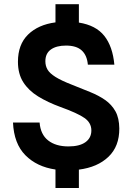

<svg xmlns="http://www.w3.org/2000/svg" viewBox="-20 -830 637 931"><path d="M249 81.5V-8Q159 -21 103.2 -77.2Q47.5 -133.5 43 -236H172Q176.5 -178 213.5 -149Q250.5 -120 312 -120Q365.5 -120 394.2 -140.5Q423 -161 423 -197.5Q423 -234.5 389.5 -258Q356 -281.5 272.5 -311.5Q211 -334 164.8 -362.5Q118.5 -391 92.8 -431.5Q67 -472 67 -530.5Q67 -614.5 116.2 -662.5Q165.5 -710.5 249 -721.5V-809.5H362.5V-720.5Q445 -707.5 485.8 -656Q526.5 -604.5 534.5 -516.5H406Q402 -562 376.2 -585.5Q350.5 -609 300 -609Q253.5 -609 226.8 -590Q200 -571 200 -533Q200 -510.5 210.5 -492.5Q221 -474.5 249.2 -456.8Q277.5 -439 330.5 -418.5Q376.5 -400 417.5 -383.5Q458.5 -367 490 -345Q521.5 -323 539.8 -290.2Q558 -257.5 558.5 -207Q559 -120.5 506 -69.8Q453 -19 362.5 -7.5V81.5Z"/></svg>

Font: Spline Sans SemiBold
Style: Regular
Weight: 600
Designer: Eben Sorkin, Mirko Velimirovic
Foundry: Sorkin Type
Version: Version 1.000; ttfautohint (v1.8.3)